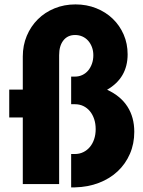

<svg xmlns="http://www.w3.org/2000/svg" viewBox="-20 -815 635 850"><path d="M295 14.5V-133.2H311.8Q331.8 -133.2 348.6 -141.4Q365.5 -149.5 377.7 -164.1Q390 -178.6 396.8 -198.9Q403.6 -219.1 403.6 -243.2Q403.6 -267.7 396.8 -288Q390 -308.2 378 -322.7Q365.9 -337.3 349.1 -345.5Q332.3 -353.6 311.8 -353.6H295V-475.9H311.8Q329.5 -475.9 344.5 -483Q359.5 -490 370.2 -502.7Q380.9 -515.5 387 -532.7Q393.2 -550 393.2 -570.5Q393.2 -590 387 -606.4Q380.9 -622.7 370.2 -634.8Q359.5 -646.8 344.8 -653.4Q330 -660 312.3 -660Q279.5 -660 260.7 -636.1Q241.8 -612.3 241.8 -570.9V0H80.9V-295H20.9V-418.2H80.9V-565Q80.9 -614.1 98.6 -656.4Q116.4 -698.6 147.5 -729.5Q178.6 -760.5 221.4 -778Q264.1 -795.5 314.1 -795.5Q363.6 -795.5 405.9 -778.6Q448.2 -761.8 479.1 -732Q510 -702.3 527.5 -662Q545 -621.8 545 -574.5Q545 -470 454.1 -417.7Q513.6 -390.5 544.1 -343.2Q574.5 -295.9 574.5 -231.4Q574.5 -178.6 555.2 -134.1Q535.9 -89.5 501.1 -56.8Q466.4 -24.1 418 -5.5Q369.5 13.2 311.8 14.5Z"/></svg>

Font: Spartan ExtBd
Style: Regular
Weight: 800
Designer: Matt Bailey, Mirko Velimirovic
Foundry: Matt Bailey
Version: Version 1.005